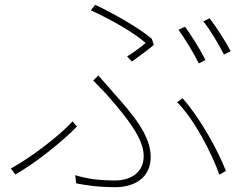

<svg xmlns="http://www.w3.org/2000/svg" viewBox="-20 -760 1040 799"><path d="M509 -525 529 -504C563 -528 599 -555 620 -573L612 -598C561 -643 447 -707 376 -740L358 -717C436 -682 542 -622 586 -581C570 -567 538 -543 509 -525ZM293 -31 297 3C338 11 390 19 462 19C503 19 607 4 607 -108C607 -196 534 -283 454 -372C433 -396 408 -425 389 -446L368 -425C390 -402 417 -375 436 -353C503 -275 578 -186 578 -111C578 -28 503 -9 462 -9C385 -9 340 -17 293 -31ZM893 -33 920 -49C888 -132 815 -266 740 -351L717 -335C788 -264 861 -123 893 -33ZM300 -233 282 -255C228 -195 104 -101 25 -59L44 -34C132 -84 240 -172 300 -233ZM750 -649 723 -636C750 -598 788 -537 807 -496L835 -510C813 -555 776 -613 750 -649ZM852 -684 826 -671C856 -634 889 -578 912 -533L940 -547C920 -586 880 -648 852 -684Z"/></svg>

Font: Noto Sans CJK HK Thin
Style: Regular
Weight: 100
Designer: Ryoko NISHIZUKA 西塚涼子 (kana, bopomofo & ideographs); Paul D. Hunt (Latin, Greek & Cyrillic); Sandoll Communications 산돌커뮤니
Foundry: Adobe
Version: Version 2.004;hotconv 1.0.118;makeotfexe 2.5.65603